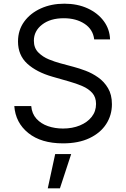

<svg xmlns="http://www.w3.org/2000/svg" viewBox="-20 -757 678 1031"><path d="M485.8 -545.5Q479.4 -599.4 433.9 -629.3Q388.5 -659.1 322.4 -659.1Q250 -659.1 206 -624.8Q161.9 -590.6 161.9 -538.4Q161.9 -499.3 185.9 -475.3Q209.9 -451.3 242.7 -438Q275.6 -424.7 302.6 -417.6L376.4 -397.7Q404.8 -390.3 439.8 -377.1Q474.8 -364 506.9 -341.4Q539.1 -318.9 560 -283.7Q581 -248.6 581 -197.4Q581 -138.5 550.2 -90.9Q519.5 -43.3 460.8 -15.3Q402 12.8 318.2 12.8Q201 12.8 132.1 -42.6Q63.2 -98 56.8 -187.5H147.7Q151.3 -146.3 175.6 -119.5Q199.9 -92.7 237.4 -79.7Q274.9 -66.8 318.2 -66.8Q368.6 -66.8 408.7 -83.3Q448.9 -99.8 472.3 -129.4Q495.7 -159.1 495.7 -198.9Q495.7 -235.1 475.5 -257.8Q455.3 -280.5 422.2 -294.7Q389.2 -308.9 350.9 -319.6L261.4 -345.2Q176.1 -369.7 126.4 -415.1Q76.7 -460.6 76.7 -534.1Q76.7 -595.2 109.9 -640.8Q143.1 -686.4 199.4 -711.8Q255.7 -737.2 325.3 -737.2Q395.6 -737.2 450.3 -712.2Q505 -687.1 537.1 -643.8Q569.2 -600.5 571 -545.5ZM236.5 254.3 276.3 70.3H362.2L301.8 254.3Z"/></svg>

Font: Inter Alia
Style: Regular
Weight: 400
Designer: Rasmus Andersson (Latin, Greek, Cyrillic etc.) and Evan from Shavian.info (Shavian, old style figures)
Foundry: Shavian.info
Version: Version 0.001;git-37ab20767